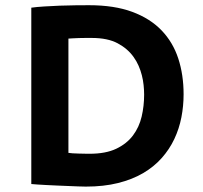

<svg xmlns="http://www.w3.org/2000/svg" viewBox="-20 -691 762 722"><path d="M97.7 -662.1Q118.2 -665 146.5 -666.7Q174.8 -668.5 205.1 -669.7Q235.4 -670.9 264.4 -671.1Q293.5 -671.4 314.9 -671.4Q409.7 -671.4 477.1 -646.5Q544.4 -621.6 587.4 -576.9Q630.4 -532.2 650.4 -470.9Q670.4 -409.7 670.4 -336.4Q670.4 -292.5 662.1 -249.8Q653.8 -207 635.5 -168.2Q617.2 -129.4 588.1 -96.7Q559.1 -64 518.3 -40Q477.5 -16.1 423.8 -2.7Q370.1 10.7 302.7 10.7Q291.5 10.7 274.4 10Q257.3 9.3 237.5 8.5Q217.8 7.8 196.5 6.8Q175.3 5.9 156.2 4.9Q137.2 3.9 121.6 2.9Q106 2 97.7 1ZM325.2 -548.3Q314 -548.3 301.3 -548.3Q288.6 -548.3 276.6 -547.9Q264.6 -547.4 254.2 -546.9Q243.7 -546.4 237.3 -545.9V-116.2Q241.7 -115.2 252.9 -114.5Q264.2 -113.8 276.9 -113.5Q289.6 -113.3 301 -113Q312.5 -112.8 316.9 -112.8Q377.4 -112.8 417 -131.6Q456.5 -150.4 480 -181.6Q503.4 -212.9 512.7 -252.7Q522 -292.5 522 -335Q522 -352.5 520 -371.1Q518.1 -389.6 513.4 -408Q508.8 -426.3 501.2 -443.6Q493.7 -460.9 482.4 -476.6Q460.4 -507.8 422.6 -528.1Q384.8 -548.3 325.2 -548.3Z"/></svg>

Font: PT Astra Sans
Style: Bold
Weight: 700
Designer: A.Korolkova, I. Chaeva
Foundry: ParaType Ltd
Version: Version 1.001; ttfautohint (v1.6)